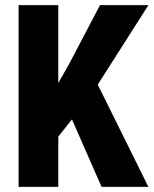

<svg xmlns="http://www.w3.org/2000/svg" viewBox="-20 -731 601 751"><path d="M208 -710.9V0H52.7V-710.9ZM560.5 -710.9 333 -354 193.4 -178.2 164.1 -328.6 251.5 -482.9 371.1 -710.9ZM377.4 0 235.4 -323.2 353 -418.9 560.5 0Z"/></svg>

Font: Roboto Condensed ExtraBold
Style: Regular
Weight: 800
Designer: Christian Robertson
Foundry: Google
Version: Version 3.008; 2023